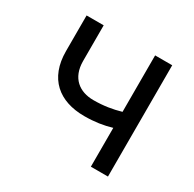

<svg xmlns="http://www.w3.org/2000/svg" viewBox="-126 -681 825 815"><g transform="rotate(30 287.0 -273.5)"><path d="M497.2 -545.5H413.4V-268.8C372.9 -257.1 331.3 -250 281.2 -250C213.1 -250 160.5 -288.4 160.5 -372.2V-546.9H76.7V-372.2C76.7 -238.6 157.7 -171.9 281.2 -171.9C332.7 -171.9 373.9 -178.6 413.4 -190.3V0H497.2Z"/></g></svg>

Font: Magic Ui Pro
Style: Regular
Weight: 400
Designer: Stefan Endress, Andreas Faust
Version: Version 1.000;FEAKit 1.0